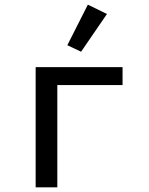

<svg xmlns="http://www.w3.org/2000/svg" viewBox="-20 -804 640 824"><path d="M439 -744 328 -582 269 -610 357 -784ZM133 0V-516H506V-439H226V0Z"/></svg>

Font: IBM Plex Mono Text
Style: Regular
Weight: 450
Designer: Mike Abbink, Paul van der Laan, Pieter van Rosmalen
Foundry: Bold Monday
Version: Version 2.000